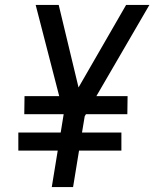

<svg xmlns="http://www.w3.org/2000/svg" viewBox="-20 -755 623 775"><path d="M189 0H275L299 -147H470V-220H311L322 -286L327 -294H494L495 -367H369L583 -735H489L297 -402L217 -735H124L219 -367H79L78 -294H237L225 -220H54V-147H213Z"/></svg>

Font: Iosevka Sparkle
Style: Italic
Weight: 400
Italic angle: -9°
Designer: Belleve Invis
Foundry: Belleve Invis
Version: Version 4.5.0; ttfautohint (v1.8.3)